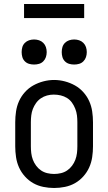

<svg xmlns="http://www.w3.org/2000/svg" viewBox="-20 -930 540 958"><path d="M250 8Q223 8 196 2.5Q169 -3 146 -16Q123 -29 104.5 -49.5Q86 -70 75 -94.5Q64 -119 60 -146Q56 -173 56 -200V-320Q56 -347 60 -374Q64 -401 75 -425.5Q86 -450 104.5 -470.5Q123 -491 146.5 -504Q170 -517 196.5 -524Q223 -531 250 -531Q277 -531 303.5 -524Q330 -517 353.5 -504Q377 -491 395.5 -470.5Q414 -450 425 -425.5Q436 -401 440 -374Q444 -347 444 -320V-200Q444 -173 440 -146Q436 -119 425 -94.5Q414 -70 395.5 -49.5Q377 -29 354 -16Q331 -3 304 2.5Q277 8 250 8ZM250 -62Q267 -62 284 -66Q301 -70 315 -79.5Q329 -89 339.5 -103Q350 -117 356 -133Q362 -149 364 -166Q366 -183 366 -200V-320Q366 -337 364 -354Q362 -371 355.5 -387.5Q349 -404 339 -418Q329 -432 314.5 -441Q300 -450 283 -454Q266 -458 248 -458Q231 -458 214.5 -453.5Q198 -449 184 -439.5Q170 -430 160 -416Q150 -402 144 -386.5Q138 -371 136 -354Q134 -337 134 -320V-200Q134 -183 136 -166Q138 -149 144 -133Q150 -117 160.5 -103Q171 -89 185 -79.5Q199 -70 216 -66Q233 -62 250 -62ZM350 -608Q337 -608 325 -611.5Q313 -615 304 -624Q295 -633 291.5 -645Q288 -657 288 -670Q288 -683 291.5 -695Q295 -707 304 -716Q313 -725 325 -729Q337 -733 350 -733Q363 -733 375 -729Q387 -725 396 -716Q405 -707 409 -695Q413 -683 413 -670Q413 -657 409 -645Q405 -633 396 -624Q387 -615 375 -611.5Q363 -608 350 -608ZM150 -608Q137 -608 125 -611.5Q113 -615 104 -624Q95 -633 91.5 -645Q88 -657 88 -670Q88 -683 91.5 -695Q95 -707 104 -716Q113 -725 125 -729Q137 -733 150 -733Q163 -733 175 -729Q187 -725 196 -716Q205 -707 209 -695Q213 -683 213 -670Q213 -657 209 -645Q205 -633 196 -624Q187 -615 175 -611.5Q163 -608 150 -608ZM100 -840V-910H400V-840Z"/></svg>

Font: Zed Sans
Style: Regular
Weight: 400
Designer: Belleve Invis
Foundry: Belleve Invis
Version: Version 1.0.0; ttfautohint (v1.8.4)